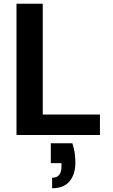

<svg xmlns="http://www.w3.org/2000/svg" viewBox="-20 -720 601 1024"><path d="M68 0V-700H208V-109H513V0ZM258 284V228Q284 228 296 212.5Q308 197 308 165V150H251V44H366Q375 71 378.5 97Q382 123 382 146Q382 210 351 247Q320 284 258 284Z"/></svg>

Font: DM Sans 16pt ExtraBold
Style: Regular
Weight: 800
Version: Version 4.004;gftools[0.9.30]